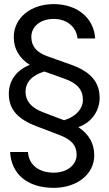

<svg xmlns="http://www.w3.org/2000/svg" viewBox="-20 -760 526 925"><path d="M238.8 145C351.6 145 434.1 78.6 434.1 -11.2C434.1 -66.4 410.6 -112.3 357.4 -147.5C422.9 -170.9 460 -227.1 460 -288.6C460 -363.8 417.5 -414.6 322.8 -448.2L210 -488.3C157.7 -506.8 130.9 -535.6 130.9 -582.5C130.9 -631.3 173.8 -668.9 238.8 -668.9C302.2 -668.9 348.1 -630.4 353.5 -574.7H438.5C432.6 -674.3 350.6 -740.2 239.3 -740.2C127.4 -740.2 46.4 -673.8 46.4 -580.6C46.4 -524.4 73.2 -479.5 123.5 -447.3C57.6 -421.9 22.5 -369.6 22.5 -307.6C22.5 -233.9 64.5 -187 153.3 -152.8L265.6 -109.9C328.6 -85.9 349.1 -56.6 349.1 -14.2C349.1 33.7 304.7 71.8 238.8 71.8C167 71.8 118.7 34.2 114.7 -27.8H28.8C33.7 76.2 109.9 145 238.8 145ZM103 -318.8C103 -360.8 131.3 -397 193.8 -415.5L289.6 -381.3C351.1 -359.4 379.4 -328.6 379.4 -279.3C379.4 -235.8 345.7 -197.8 288.6 -180.7L187.5 -219.2C128.4 -241.7 103 -274.4 103 -318.8Z"/></svg>

Font: Guggenheim Sans Display
Style: Regular
Weight: 400
Designer: Modified by Tom Baber under direction of Pentagram Design 2023
Foundry: rsms
Version: Version 1.001;Glyphs 3.1.2 (3151)